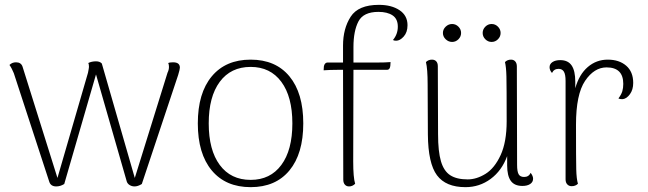

<svg xmlns="http://www.w3.org/2000/svg" viewBox="-20 -760 2673 792"><path d="M183 -11 37 -458Q34 -466 28.5 -476.5Q23 -487 19 -492Q30 -503 46 -503Q67 -503 73 -485L217 -26L343 -460Q347 -480 347 -484Q347 -496 344 -500Q358 -507 376 -507Q392 -507 400 -498L536 -26L671 -460Q677 -472 677 -484Q677 -494 674 -500Q680 -503 694 -503Q722 -503 722 -481Q722 -474 715 -451L565 -1Q549 9 535 9Q524 9 515 3.5Q506 -2 503 -11L376 -453L245 -1Q229 9 212 9Q189 9 183 -11Z M796 -251Q796 -376 853.5 -445Q911 -514 1014 -514Q1117 -514 1174 -445Q1231 -376 1231 -251Q1231 -126 1174 -57Q1117 12 1014 12Q911 12 853.5 -57Q796 -126 796 -251ZM1186 -251Q1186 -361 1140.5 -422.5Q1095 -484 1014 -484Q932 -484 886.5 -422.5Q841 -361 841 -251Q841 -141 886.5 -79.5Q932 -18 1014 -18Q1095 -18 1140.5 -79.5Q1186 -141 1186 -251Z M1661 -656Q1661 -627 1645.5 -609.5Q1630 -592 1614 -592Q1605 -592 1601 -595Q1621 -619 1621 -650Q1621 -682 1599.5 -696.5Q1578 -711 1541 -711Q1479 -711 1458.5 -671.5Q1438 -632 1438 -566V-502H1532Q1571 -502 1591 -504L1590 -488Q1588 -472 1577 -472H1438L1437 -94Q1437 -27 1445 -2Q1434 9 1420 9Q1409 9 1402.5 1.5Q1396 -6 1396 -19L1395 -472H1375Q1341 -472 1315 -470L1316 -486Q1317 -493 1321 -497.5Q1325 -502 1330 -502H1395V-572Q1395 -642 1426.5 -691Q1458 -740 1543 -740Q1595 -740 1628 -718Q1661 -696 1661 -656Z M2179 -23Q2179 -9 2167 -1Q2155 7 2135 7Q2102 7 2087 -14Q2072 -35 2072 -78V-116Q2050 -56 2004 -22Q1958 12 1900 12Q1819 12 1782.5 -37Q1746 -86 1745 -205L1744 -412Q1744 -476 1737 -504Q1747 -514 1762 -514Q1773 -514 1779.5 -507Q1786 -500 1786 -487L1787 -206Q1787 -135 1799 -94.5Q1811 -54 1837.5 -37Q1864 -20 1909 -20Q1946 -20 1983 -43Q2020 -66 2045 -120Q2070 -174 2070 -260Q2070 -405 2069 -444.5Q2068 -484 2063 -504Q2073 -514 2088 -514Q2099 -514 2105.5 -506.5Q2112 -499 2112 -486L2113 -80Q2113 -52 2119.5 -41Q2126 -30 2142 -30Q2161 -30 2169 -47Q2179 -34 2179 -23ZM1807 -624Q1807 -639 1818.5 -650Q1830 -661 1845 -661Q1860 -661 1871 -650Q1882 -639 1882 -624Q1882 -609 1871 -598Q1860 -587 1845 -587Q1830 -587 1818.5 -598Q1807 -609 1807 -624ZM1971 -624Q1971 -639 1982 -650Q1993 -661 2008 -661Q2023 -661 2034 -650Q2045 -639 2045 -624Q2045 -609 2034 -598Q2023 -587 2008 -587Q1993 -587 1982 -598Q1971 -609 1971 -624Z M2592 -418Q2592 -390 2578.5 -371.5Q2565 -353 2549 -351H2545Q2536 -351 2531 -354Q2543 -370 2547 -383.5Q2551 -397 2551 -414Q2551 -482 2482 -482Q2431 -482 2393.5 -426.5Q2356 -371 2356 -246Q2356 -102 2357 -62Q2358 -22 2364 -2Q2354 8 2338 8Q2327 8 2320 0.5Q2313 -7 2313 -20V-426Q2313 -453 2306 -464.5Q2299 -476 2284 -476Q2265 -476 2257 -459Q2247 -470 2247 -483Q2247 -496 2259 -504Q2271 -512 2291 -512Q2323 -512 2338 -490Q2353 -468 2353 -423V-396Q2369 -453 2404.5 -483.5Q2440 -514 2487 -514Q2534 -514 2563 -489Q2592 -464 2592 -418Z"/></svg>

Font: Arima Madurai ExtraLight
Style: Regular
Weight: 275
Designer: Joana Correia and Natanael Gama
Foundry: NDISCOVER
Version: Version 1.020